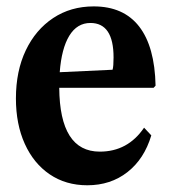

<svg xmlns="http://www.w3.org/2000/svg" viewBox="-20 -554 518 585"><path d="M246 10.5Q180.5 10.5 131.5 -22.8Q82.5 -56 55.5 -115.8Q28.5 -175.5 28.5 -254Q28.5 -337.5 58.5 -400.5Q88.5 -463.5 142 -499Q195.5 -534.5 265.5 -534.5Q356.5 -534.5 404 -473.2Q451.5 -412 454 -293L448 -286.5H160.5Q162 -92 284 -92Q369.5 -92 419 -165L441 -141.5Q419.5 -69.5 368.2 -29.5Q317 10.5 246 10.5ZM255.5 -484Q215 -484 191.2 -445.2Q167.5 -406.5 162 -334L323 -341.5Q326 -351.5 326 -379Q326 -484 255.5 -484Z"/></svg>

Font: Libre Caslon Condensed
Style: Bold
Weight: 700
Designer: Pablo Impallari, Rodrigo Fuenzalida, Katja Schimmel, Ertekin Erdin
Foundry: Pablo Impallari, Rodrigo Fuenzalida
Version: Version 2.000; ttfautohint (v1.8.4.7-5d5b);gftools[0.9.33]